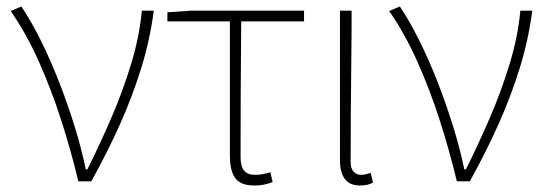

<svg xmlns="http://www.w3.org/2000/svg" viewBox="-20 -560 1688 593"><path d="M222 0Q199 -96 168.5 -190.5Q138 -285 99.5 -371Q61 -457 13 -526L46 -540Q78 -492 108 -431Q138 -370 164 -303Q190 -236 211 -168Q232 -100 245 -37H250Q287 -111 323 -194Q359 -277 385 -362.5Q411 -448 418 -527H455Q443 -436 416 -349Q389 -262 350.5 -176Q312 -90 262 0Z M766 13Q738 13 721.5 3.5Q705 -6 697.5 -27Q690 -48 690 -81V-494H497V-522L569 -527H919V-494H725Q724 -388 723.5 -284Q723 -180 723 -75Q723 -47 733.5 -33.5Q744 -20 769 -20Q781 -20 793 -22.5Q805 -25 815 -28L822 2Q814 6 798.5 9.5Q783 13 766 13Z M1091 13Q1072 13 1058.5 5Q1045 -3 1037.5 -20.5Q1030 -38 1030 -66V-527H1066Q1066 -448 1065 -370.5Q1064 -293 1063.5 -215.5Q1063 -138 1063 -59Q1063 -40 1072 -30Q1081 -20 1094 -20Q1102 -20 1108.5 -21.5Q1115 -23 1125 -26L1132 4Q1125 8 1115 10.5Q1105 13 1091 13Z M1391 0Q1368 -96 1337.5 -190.5Q1307 -285 1268.5 -371Q1230 -457 1182 -526L1215 -540Q1247 -492 1277 -431Q1307 -370 1333 -303Q1359 -236 1380 -168Q1401 -100 1414 -37H1419Q1456 -111 1492 -194Q1528 -277 1554 -362.5Q1580 -448 1587 -527H1624Q1612 -436 1585 -349Q1558 -262 1519.5 -176Q1481 -90 1431 0Z"/></svg>

Font: Noto Sans TC Thin
Style: Regular
Weight: 100
Designer: Ryoko NISHIZUKA 西塚涼子 (kana, bopomofo & ideographs); Paul D. Hunt (Latin, Greek & Cyrillic); Sandoll Communications 산돌커뮤니
Foundry: Adobe
Version: Version 2.004-H2;hotconv 1.0.118;makeotfexe 2.5.65603